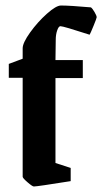

<svg xmlns="http://www.w3.org/2000/svg" viewBox="-20 -673 374 703"><path d="M104 9.8Q98.6 9.8 80.8 -5.6Q63 -21 63 -25.9V-388.2H12.2V-439L63 -458V-496.1Q63 -516.1 90.3 -554.2Q117.7 -592.3 151.6 -622.6Q185.5 -652.8 203.1 -652.8Q235.4 -652.8 313 -646Q318.8 -641.6 326.4 -628.4Q334 -615.2 334 -609.9Q334 -606.4 322.5 -578.4Q311 -550.3 308.1 -545.9Q211.9 -577.1 201.2 -577.1Q194.8 -577.1 189.5 -562Q184.1 -546.9 184.1 -526.9L183.1 -453.1H283.2V-387.2H183.1V-76.2L238.8 -58.1V-9.8Q116.2 9.8 104 9.8Z"/></svg>

Font: Grenze SemiBold
Style: Regular
Weight: 600
Designer: Renata Polastri
Foundry: Omnibus-Type
Version: Version 1.002;PS 001.002;hotconv 1.0.88;makeotf.lib2.5.64775